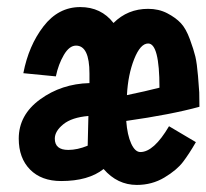

<svg xmlns="http://www.w3.org/2000/svg" viewBox="-20 -502 584 543"><path d="M207 -482Q266 -482 301 -437Q341 -477 399 -477Q429 -477 453 -464.5Q477 -452 491.5 -436.5Q506 -421 517 -391Q528 -361 532.5 -342Q537 -323 540 -287Q543 -251 543.5 -240.5Q544 -230 544 -200Q464 -178 337 -160Q340 -120 351 -96Q362 -72 377 -72Q415 -72 458 -145L534 -100Q515 -67 497.5 -44Q480 -21 445 0Q410 21 367 21Q312 21 273 -24Q230 10 153 10Q97 10 65 -22.5Q33 -55 33 -110Q33 -177 93.5 -221Q154 -265 233 -267V-294Q233 -373 195 -373Q176 -373 160.5 -346.5Q145 -320 138 -286L46 -295Q61 -373 103 -427.5Q145 -482 207 -482ZM399 -379Q377 -379 359.5 -335Q342 -291 339 -233Q392 -244 431 -254Q431 -379 399 -379ZM228 -90 230 -174Q183 -170 159 -150.5Q135 -131 135 -110Q135 -78 173 -78Q199 -78 228 -90Z"/></svg>

Font: Boogaloo
Style: Regular
Weight: 400
Designer: John Vargas Beltran
Foundry: John Vargas Beltran
Version: Version 1.001